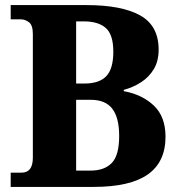

<svg xmlns="http://www.w3.org/2000/svg" viewBox="-20 -734 703 754"><path d="M22 0V-56H65Q109 -56 109 -115V-600Q109 -635 94 -646.5Q79 -658 62 -658H22V-714H320Q458 -714 530.5 -673.5Q603 -633 603 -539Q603 -494 584 -462.5Q565 -431 534 -411Q503 -391 466 -381V-376Q538 -363 584 -319.5Q630 -276 630 -197Q630 -98 560.5 -49Q491 0 348 0ZM312 -406Q370 -406 397.5 -435Q425 -464 425 -531Q425 -598 395.5 -624Q366 -650 310 -650H279V-406ZM335 -64Q390 -64 419 -94Q448 -124 448 -200Q448 -272 421 -307Q394 -342 337 -342H279V-64Z"/></svg>

Font: Noto Serif Ethiopic SemiCondensed ExtraBold
Style: Regular
Weight: 800
Width: 4
Designer: Monotype Design Team
Foundry: Monotype Imaging Inc.
Version: Version 2.102; ttfautohint (v1.8.4.7-5d5b)